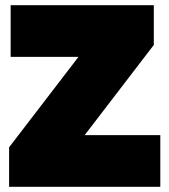

<svg xmlns="http://www.w3.org/2000/svg" viewBox="-20 -719 652 739"><path d="M15 -152 282 -500H21V-699H572V-546L306 -199H597V0H15Z"/></svg>

Font: Prompt Black
Style: Regular
Weight: 900
Designer: Katatrad Team
Foundry: CadsonDemak
Version: Version 1.001